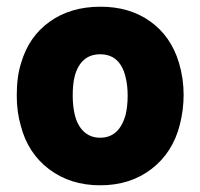

<svg xmlns="http://www.w3.org/2000/svg" viewBox="-20 -545 598 573"><path d="M42 -170Q30 -211 30 -260Q30 -317 43 -357Q66 -436 128.5 -480.5Q191 -525 280 -525Q367 -525 428.5 -481Q490 -437 514 -358Q528 -311 528 -262Q528 -218 517 -174Q496 -90 432.5 -41Q369 8 279 8Q190 8 126.5 -40Q63 -88 42 -170ZM203 -203Q211 -170 230.5 -152Q250 -134 279 -134Q336 -134 355 -203Q361 -229 361 -260Q361 -291 354 -318Q337 -383 279 -383Q221 -383 203 -318Q197 -294 197 -260Q197 -229 203 -203Z"/></svg>

Font: Barlow GEO ExtraBold
Style: Regular
Weight: 800
Designer: Jeremy Tribby
Foundry: Tribby Type
Version: Version 1.408